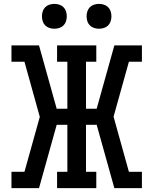

<svg xmlns="http://www.w3.org/2000/svg" viewBox="-20 -969 790 989"><path d="M39 0V-84H106L185 -367L106 -651H39V-735H181L272 -409H327V-651H274V-735H476V-651H423V-409H478L569 -735H711V-651H644L565 -368L644 -84H711V0H569L478 -326H423V-84H476V0H274V-84H327V-326H272L181 0ZM490 -821Q477 -821 464.5 -825Q452 -829 443 -838Q434 -847 430 -859.5Q426 -872 426 -885Q426 -898 430 -910.5Q434 -923 443 -932Q452 -941 464.5 -945Q477 -949 490 -949Q503 -949 515.5 -945Q528 -941 537 -932Q546 -923 550 -910.5Q554 -898 554 -885Q554 -872 550 -859.5Q546 -847 537 -838Q528 -829 515.5 -825Q503 -821 490 -821ZM260 -821Q247 -821 234.5 -825Q222 -829 213 -838Q204 -847 200 -859.5Q196 -872 196 -885Q196 -898 200 -910.5Q204 -923 213 -932Q222 -941 234.5 -945Q247 -949 260 -949Q273 -949 285.5 -945Q298 -941 307 -932Q316 -923 320 -910.5Q324 -898 324 -885Q324 -872 320 -859.5Q316 -847 307 -838Q298 -829 285.5 -825Q273 -821 260 -821Z"/></svg>

Font: Iosevka Etoile Medium
Style: Regular
Weight: 500
Designer: Belleve Invis
Foundry: Belleve Invis
Version: Version 22.1.2; ttfautohint (v1.8.4)